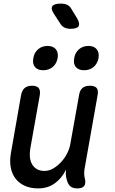

<svg xmlns="http://www.w3.org/2000/svg" viewBox="-20 -1036 640 1066"><path d="M410 10Q383 10 369.5 -2.5Q356 -15 350 -41Q346 -54 345.5 -68Q345 -82 347 -95Q323 -46 284 -18Q245 10 192 10Q150 10 118.5 -4Q87 -18 67 -43.5Q47 -69 40 -104.5Q33 -140 40 -183L97 -508Q102 -535 117 -547.5Q132 -560 158 -560Q184 -560 194.5 -547.5Q205 -535 201 -508L148 -210Q144 -186 146 -164Q148 -142 157.5 -125Q167 -108 184 -97.5Q201 -87 227 -87Q253 -87 277 -101.5Q301 -116 320.5 -137.5Q340 -159 353 -185Q366 -211 370 -234L419 -508Q423 -535 438 -547.5Q453 -560 479 -560Q506 -560 516.5 -547.5Q527 -535 522 -508L449 -96Q447 -82 447.5 -68.5Q448 -55 452 -41Q457 -15 446.5 -2.5Q436 10 410 10ZM447 -646Q416 -646 401 -664Q386 -682 392 -713Q397 -744 418.5 -762.5Q440 -781 471 -781Q502 -781 517 -762.5Q532 -744 527 -713Q521 -682 499.5 -664Q478 -646 447 -646ZM220 -646Q189 -646 174 -664Q159 -682 165 -713Q170 -744 191.5 -762.5Q213 -781 244 -781Q275 -781 290 -762.5Q305 -744 300 -713Q294 -682 272.5 -664Q251 -646 220 -646ZM316 -903 280 -958Q261 -987 270.5 -1001.5Q280 -1016 318 -1016Q338 -1016 352.5 -1009.5Q367 -1003 376 -987L409 -933Q425 -904 416 -890Q407 -876 371 -876Q353 -876 339 -882.5Q325 -889 316 -903Z"/></svg>

Font: Maple Mono NL Medium
Style: Italic
Weight: 500
Italic angle: -10°
Monospace: yes
Designer: subframe7536
Version: Version 7.000